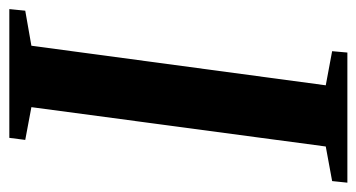

<svg xmlns="http://www.w3.org/2000/svg" viewBox="-210 -582 783 422"><g transform="rotate(-90 182.0 -371.5)"><path d="M-9 0 -5.5 -33.5 70.5 -47.5 157 -694.5 85 -708 89.5 -743H372.5L369 -708L292 -694.5L205 -47.5L280 -33.5L277 0Z"/></g></svg>

Font: Merriweather 72pt SemiBold
Style: Italic
Weight: 600
Italic angle: -7.8°
Version: Version 2.101